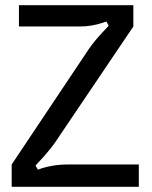

<svg xmlns="http://www.w3.org/2000/svg" viewBox="-20 -720 585 740"><path d="M242 -86H515V0H25V-86L321 -529Q341 -558 366 -585.5Q391 -613 399 -621L390 -637Q386 -636 371.5 -631Q357 -626 335 -622Q313 -618 290 -618H53V-700H494V-618L195 -175Q175 -146 150 -118Q125 -90 117 -82L126 -66Q130 -68 144 -72.5Q158 -77 184 -81.5Q210 -86 242 -86Z"/></svg>

Font: Voces
Style: Regular
Weight: 400
Designer: Ana Paula Megda, Pablo Ugerman
Foundry: Ana Paula Megda, Pablo Ugerman
Version: Version 1.100